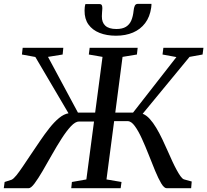

<svg xmlns="http://www.w3.org/2000/svg" viewBox="-48 -996 1096 1016"><path d="M-28 0 -23.5 -33 13.5 -45Q24 -50 38.8 -68.2Q53.5 -86.5 72.2 -114.2Q91 -142 112 -173.5Q137 -210.5 162.5 -248.2Q188 -286 213.5 -318.2Q239 -350.5 264.5 -371.5Q290 -392.5 314.5 -396.5L139 -694.5L68 -707.5L72 -743H287L283.5 -707.5L206 -695L364.5 -400H455.5L494.5 -695L422 -707.5L426.5 -743H680.5L676.5 -707.5L600.5 -695L562 -400H656L885.5 -694L812 -707.5L816.5 -743H1028.5L1024 -707.5L955 -695L707 -394Q726.5 -386.5 744.2 -367Q762 -347.5 778.8 -319.5Q795.5 -291.5 811 -259Q826.5 -226.5 841 -193.5Q853 -166 864.5 -141.2Q876 -116.5 886.8 -96.8Q897.5 -77 907 -63.8Q916.5 -50.5 925 -47L966.5 -35.5L963.5 0H834Q820.5 0 805.2 -25.5Q790 -51 773.2 -91.5Q756.5 -132 738.8 -177.2Q721 -222.5 702.5 -263Q684 -303.5 665.2 -329.2Q646.5 -355 627.5 -355H556L515.5 -46.5L595 -33L590.5 0H329L332.5 -33L409 -46.5L449.5 -353H370Q351 -353 327.2 -327.8Q303.5 -302.5 277.8 -262.2Q252 -222 226.5 -176.8Q201 -131.5 177.5 -91.2Q154 -51 135 -25.5Q116 0 103.5 0ZM478 -974.5Q488 -974.5 491 -968Q494 -961.5 493.5 -950.5Q493 -941 492 -930Q491 -919 491 -910Q490.5 -877 509.5 -859.8Q528.5 -842.5 568 -842.5Q599.5 -842.5 618.5 -854.2Q637.5 -866 646.8 -887.8Q656 -909.5 659 -939.5Q660.5 -955.5 665.2 -965.5Q670 -975.5 681 -975.5H753.5Q753.5 -971.5 753.2 -966.8Q753 -962 752 -955Q745 -906.5 720 -873.5Q695 -840.5 655.8 -823.8Q616.5 -807 565.5 -807Q516.5 -807 478.8 -822Q441 -837 420 -866.5Q399 -896 399.5 -940Q399.5 -949.5 400.5 -958Q401.5 -966.5 404 -974.5Z"/></svg>

Font: Merriweather 60pt
Style: Italic
Weight: 400
Italic angle: -7.8°
Version: Version 2.101